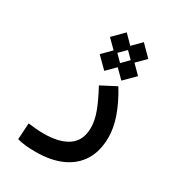

<svg xmlns="http://www.w3.org/2000/svg" viewBox="-194 -711 975 1062"><g transform="rotate(30 293.0 -179.5)"><path d="M196.8 232.9Q157.7 232.9 131.3 230Q105 227.1 77.6 220.2L84 115.7Q111.8 118.7 132.6 120.8Q153.3 123 183.6 123Q285.2 123 339.8 84.2Q394.5 45.4 394.5 -34.7Q394.5 -80.6 375 -133.5Q355.5 -186.5 315.4 -260.7L411.1 -310.5Q457.5 -234.4 481.4 -166.5Q505.4 -98.6 505.4 -38.1Q505.4 49.8 468 110.4Q430.7 170.9 361.3 201.9Q292 232.9 196.8 232.9ZM302.2 -456.1 234.4 -523.4 302.2 -591.8 369.6 -523.4ZM300.8 -345.2 232.9 -412.6 300.8 -481 368.2 -412.6ZM411.1 -456.5 343.8 -523.9 411.1 -592.3 479 -523.9ZM409.7 -345.7 342.3 -413.1 409.7 -481.4 477.5 -413.1Z"/></g></svg>

Font: Cascadia Code Medium
Style: Regular
Weight: 500
Monospace: yes
Designer: Aaron Bell
Foundry: Saja Typeworks
Version: Version 2407.024